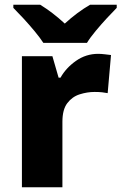

<svg xmlns="http://www.w3.org/2000/svg" viewBox="-20 -786 510 806"><path d="M392 -560Q405 -560 421 -558Q437 -556 446 -555L432 -395Q423 -397 409 -398.5Q395 -400 377 -400Q346 -400 314.5 -390Q283 -380 262.5 -353Q242 -326 242 -275V0H72V-550H200L226 -460H234Q257 -501 299 -530.5Q341 -560 392 -560ZM162 -606Q147 -629 124.5 -656Q102 -683 78.5 -708.5Q55 -734 36 -753V-766H149Q175 -750 200.5 -730.5Q226 -711 252 -687Q278 -711 305 -731Q332 -751 358 -766H470V-753Q452 -735 428.5 -709.5Q405 -684 382 -656.5Q359 -629 345 -606Z"/></svg>

Font: Noto Sans Thaana ExtraBold
Style: Regular
Weight: 800
Designer: David Williams
Foundry: Google Inc.
Version: Version 3.001; ttfautohint (v1.8.4.7-5d5b)